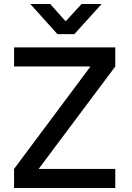

<svg xmlns="http://www.w3.org/2000/svg" viewBox="-20 -936 656 956"><path d="M554 -700V-605L174 -97V-95H554V0H50V-95L429 -603V-605H50V-700ZM131 -916H230L305 -832H309L386 -916H486L350 -766H266Z"/></svg>

Font: Lopes Sans Medium
Style: Regular
Weight: 500
Designer: Gabriel Lam, Diego Maldonado
Foundry: TypeRant, Foresti Design
Version: Version 4.000